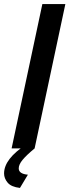

<svg xmlns="http://www.w3.org/2000/svg" viewBox="-42 -729 341 943"><path d="M166 -709H279L128 0H15ZM-22 123Q-22 51 88 -20H121L128 0Q88 33 69 56Q50 79 50 98Q50 125 95 129L56 194Q13 189 -4.5 168Q-22 147 -22 123Z"/></svg>

Font: Raleway SemiBold
Style: Italic
Weight: 600
Italic angle: -12°
Designer: Matt McInerney, Pablo Impallari, Rodrigo Fuenzalida
Foundry: Matt McInerney, Pablo Impallari, Rodrigo Fuenzalida
Version: Version 4.026